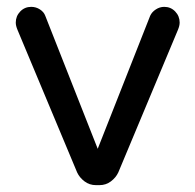

<svg xmlns="http://www.w3.org/2000/svg" viewBox="-20 -535 570 560"><path d="M260 5Q241 5 226.5 -6Q212 -17 205 -32L31 -448Q26 -460 26 -469Q26 -488 39 -501.5Q52 -515 71 -515Q85 -515 96.5 -507.5Q108 -500 112 -489L265 -101L418 -489Q423 -500 434.5 -507.5Q446 -515 459 -515Q478 -515 491 -501.5Q504 -488 504 -469Q504 -460 499 -448L325 -32Q318 -17 303.5 -6Q289 5 270 5Z"/></svg>

Font: Varela Round
Style: Regular
Weight: 400
Designer: Joe Prince, Avraham Cornfeld
Foundry: Joe Prince, Avraham Cornfeld
Version: Version 3.010; ttfautohint (v1.8.4.7-5d5b)